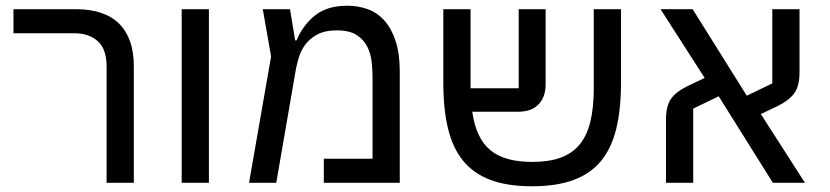

<svg xmlns="http://www.w3.org/2000/svg" viewBox="-20 -638 2896 670"><path d="M352 -405Q352 -467 321 -494.5Q290 -522 239 -522H27V-606H244Q345 -606 396 -555Q447 -504 447 -407V0H352Z M614 -606H709V0H614Z M926 -441 897 -606H992L1010 -497H1015Q1036 -549 1078.5 -583.5Q1121 -618 1192 -618Q1231 -618 1264.5 -605.5Q1298 -593 1322.5 -565Q1347 -537 1361 -493.5Q1375 -450 1375 -389V0H1110V-84H1280V-369Q1280 -393 1277 -421.5Q1274 -450 1262 -474.5Q1250 -499 1225 -515.5Q1200 -532 1156 -532Q1113 -532 1086 -517Q1059 -502 1044 -480.5Q1029 -459 1022.5 -436.5Q1016 -414 1013 -399L944 0H849Z M1837 12Q1751 12 1692 -10Q1633 -32 1596.5 -76.5Q1560 -121 1543.5 -189Q1527 -257 1527 -349V-606H1622V-330H1790V-606H1884V-343Q1884 -300 1859.5 -274Q1835 -248 1787 -248H1628Q1641 -156 1690.5 -114.5Q1740 -73 1837 -73Q1895 -73 1935.5 -87.5Q1976 -102 2002 -133Q2028 -164 2040 -213Q2052 -262 2052 -330V-606H2147V-349Q2147 -257 2130.5 -189Q2114 -121 2077.5 -76.5Q2041 -32 1981.5 -10Q1922 12 1837 12Z M2304 -221Q2304 -268 2321.5 -293Q2339 -318 2380 -338L2439 -366L2285 -606H2397L2586 -304L2675 -347V-606H2770V-385Q2770 -338 2752 -313Q2734 -288 2694 -268L2635 -240L2789 0H2677L2488 -302L2399 -259V0H2304Z"/></svg>

Font: IBM Plex Sans Hebrew Text
Style: Regular
Weight: 450
Designer: Mike Abbink, Paul van der Laan, Pieter van Rosmalen, Yanek Iontef
Foundry: Bold Monday
Version: Version 1.2